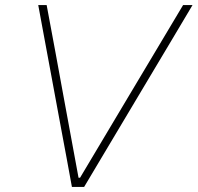

<svg xmlns="http://www.w3.org/2000/svg" viewBox="-20 -733 775 753"><path d="M262 0Q252.5 -53 241 -114.5Q229.5 -176 220 -227L179 -448.5Q168.5 -505 155.2 -576.8Q142 -648.5 130 -713H163Q179 -628.5 196.2 -534.8Q213.5 -441 229 -356L288 -36H294L486 -358Q536.5 -442 591 -533.8Q645.5 -625.5 698 -713H735Q697 -649 654.8 -578.2Q612.5 -507.5 578 -449.5L445 -226.5Q416 -177.5 379.2 -116.2Q342.5 -55 310 0Z"/></svg>

Font: Commissioner Thin
Style: Italic
Weight: 100
Italic angle: -12°
Designer: Kostas Bartsokas
Foundry: Kostas Bartsokas
Version: Version 1.000; ttfautohint (v1.8.3)